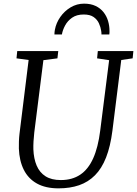

<svg xmlns="http://www.w3.org/2000/svg" viewBox="-20 -1023 752 1053"><path d="M645 -694 596.5 -306Q585.5 -220 561.8 -159.5Q538 -99 501 -61.8Q464 -24.5 414 -7.2Q364 10 301 10Q230 10 182.5 -16.5Q135 -43 110.5 -92Q86 -141 83.5 -208Q83 -227 83.8 -247.8Q84.5 -268.5 87 -290L137 -694L70.5 -703L74.5 -743H299.5L295 -703L218 -693L168 -296.5Q165 -270 163.8 -247.5Q162.5 -225 163 -204Q165 -152.5 181.2 -114.5Q197.5 -76.5 230 -56Q262.5 -35.5 313.5 -35.5Q376 -35.5 420 -65Q464 -94.5 491 -154.5Q518 -214.5 529.5 -306L578.5 -693L512.5 -703L516.5 -743H711.5L707.5 -703ZM441 -1003Q478 -1003 504.5 -990.2Q531 -977.5 547.8 -956.2Q564.5 -935 572.5 -908.5Q580.5 -882 580.5 -854Q580.5 -849 580.5 -843.8Q580.5 -838.5 579.5 -834H536.5Q536.5 -838.5 536.2 -843.5Q536 -848.5 535 -853.5Q532 -874.5 522.5 -895.2Q513 -916 493.2 -929.8Q473.5 -943.5 439 -943.5Q400.5 -943.5 375.5 -926Q350.5 -908.5 337 -883.2Q323.5 -858 319.5 -834H278.5Q278.5 -841 279.2 -847.2Q280 -853.5 281 -860Q288 -897.5 310.8 -930Q333.5 -962.5 367.5 -982.8Q401.5 -1003 441 -1003Z"/></svg>

Font: Merriweather 7pt Light
Style: Italic
Weight: 300
Italic angle: -7.8°
Designer: Eben Sorkin
Foundry: Eben Sorkin
Version: Version 2.200;gftools[0.9.31]